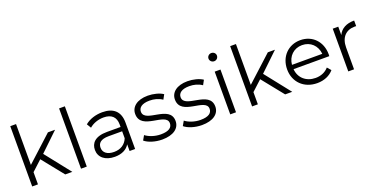

<svg xmlns="http://www.w3.org/2000/svg" viewBox="-24 -1479 4340 2221"><g transform="rotate(-20 2146.0 -368.5)"><path d="M506 0H593L347 -311L572 -526H484L170 -239V-742H99V0H170V-150L294 -264Z M700 0H771V-742H700Z M1153 -530C1070 -530 992 -504 939 -459L971 -406C1014 -444 1078 -468 1146 -468C1244 -468 1295 -419 1295 -329V-297H1128C977 -297 925 -229 925 -148C925 -57 998 5 1117 5C1204 5 1266 -28 1298 -82V0H1366V-326C1366 -462 1289 -530 1153 -530ZM1128 -51C1044 -51 995 -89 995 -150C995 -204 1028 -244 1130 -244H1295V-158C1267 -89 1208 -51 1128 -51Z M1700 5C1837 5 1917 -54 1917 -145C1917 -347 1576 -240 1576 -382C1576 -432 1618 -469 1713 -469C1767 -469 1822 -456 1868 -424L1899 -481C1855 -511 1781 -530 1713 -530C1579 -530 1505 -466 1505 -380C1505 -172 1846 -280 1846 -143C1846 -91 1805 -57 1705 -57C1631 -57 1560 -83 1518 -116L1486 -60C1529 -23 1613 5 1700 5Z M2189 5C2326 5 2406 -54 2406 -145C2406 -347 2065 -240 2065 -382C2065 -432 2107 -469 2202 -469C2256 -469 2311 -456 2357 -424L2388 -481C2344 -511 2270 -530 2202 -530C2068 -530 1994 -466 1994 -380C1994 -172 2335 -280 2335 -143C2335 -91 2294 -57 2194 -57C2120 -57 2049 -83 2007 -116L1975 -60C2018 -23 2102 5 2189 5Z M2573 -641C2603 -641 2625 -664 2625 -693C2625 -720 2602 -742 2573 -742C2544 -742 2521 -719 2521 -692C2521 -664 2544 -641 2573 -641ZM2537 0H2608V-526H2537Z M3213 0H3300L3054 -311L3279 -526H3191L2877 -239V-742H2806V0H2877V-150L3001 -264Z M3845 -263C3845 -421 3738 -530 3590 -530C3442 -530 3333 -419 3333 -263C3333 -107 3445 5 3609 5C3692 5 3765 -25 3812 -81L3772 -127C3732 -81 3675 -58 3611 -58C3496 -58 3412 -131 3404 -241H3844C3844 -249 3845 -257 3845 -263ZM3590 -469C3693 -469 3768 -397 3777 -294H3404C3413 -397 3488 -469 3590 -469Z M4058 -423V-526H3990V0H4061V-268C4061 -392 4128 -462 4238 -462C4243 -462 4249 -461 4255 -461V-530C4158 -530 4091 -493 4058 -423Z"/></g></svg>

Font: Montserrat Lite
Style: Regular
Weight: 400
Designer: Julieta Ulanovsky
Foundry: Julieta Ulanovsky
Version: Version 7.200;PS 007.200;hotconv 1.0.88;makeotf.lib2.5.64775